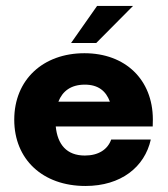

<svg xmlns="http://www.w3.org/2000/svg" viewBox="-20 -615 562 644"><path d="M426.3 -595.2H305.7L218.3 -470.7H302.7ZM492.7 -214.8C492.2 -348.1 400.4 -436.5 263.2 -436.5C124.5 -436.5 27.8 -347.7 27.8 -213.4C27.8 -80.6 123 8.8 266.6 8.8C385.7 8.8 465.3 -54.7 485.8 -147H353C341.3 -113.8 310.5 -93.3 264.6 -93.3C203.6 -93.3 172.9 -130.4 167 -190.9H492.2ZM264.6 -331.1C309.1 -331.1 335.4 -310.1 348.6 -273.9H175.8C189.5 -309.1 217.8 -331.1 264.6 -331.1Z"/></svg>

Font: Now ExtraBold
Style: Regular
Weight: 800
Designer: Alfredo Marco Pradil
Foundry: Alfredo Marco Pradil
Version: Version 1.200;hotconv 1.0.109;makeotfexe 2.5.65596